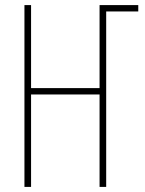

<svg xmlns="http://www.w3.org/2000/svg" viewBox="-20 -734 571 754"><path d="M76 -714H102V-388H371V-714H523V-689H397V0H371V-363H102V0H76Z"/></svg>

Font: Noto Sans Display Thin Cond
Style: Regular
Weight: 250
Width: 3
Designer: Monotype Design team
Foundry: Monotype Imaging Inc.
Version: Version 1.000